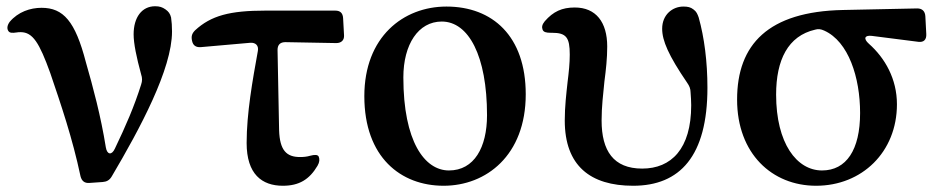

<svg xmlns="http://www.w3.org/2000/svg" viewBox="-20 -572 3011 615"><path d="M266 14 309 11C322 10 331 5 338 -7C429 -161 531 -351 531 -471C531 -488 530 -502 528 -516C525 -528 520 -535 510 -542C500 -549 491 -552 477 -552C434 -552 408 -516 408 -462C408 -433 417 -389 432 -334C436 -322 436 -313 432 -301C410 -231 383 -169 348 -96C338 -74 323 -76 319 -100C303 -200 278 -293 255 -373C221 -504 183 -547 113 -547C77 -547 38 -534 11 -502C3 -491 2 -481 6 -474C10 -466 19 -466 33 -468C37 -469 42 -469 46 -469C85 -469 106 -435 141 -338C175 -238 212 -130 238 -7C242 8 251 15 266 14Z M595 -442C598 -426 608 -420 623 -421L782 -435C799 -436 809 -426 806 -409C789 -315 770 -209 770 -114C770 -14 819 23 886 23C938 23 971 3 997 -41C1004 -53 1004 -62 1001 -70C998 -77 988 -77 973 -73C963 -70 952 -69 941 -69C898 -69 876 -90 874 -155L869 -412C869 -429 878 -437 894 -437L1057 -434C1073 -434 1083 -443 1082 -459L1079 -514C1078 -530 1070 -538 1054 -538H830C716 -538 656 -522 605 -475C595 -465 592 -456 595 -442Z M1401 23C1537 23 1664 -74 1664 -270C1664 -456 1558 -551 1410 -551C1272 -551 1147 -454 1147 -264C1147 -68 1264 23 1401 23ZM1272 -324C1272 -430 1320 -503 1395 -503C1481 -503 1540 -393 1540 -203C1540 -100 1499 -26 1418 -26C1340 -26 1272 -119 1272 -324Z M2008 23C2158 23 2246 -72 2246 -291C2246 -374 2236 -452 2218 -516C2214 -527 2211 -535 2201 -542C2192 -549 2183 -551 2169 -551C2134 -551 2101 -525 2101 -480C2101 -442 2121 -395 2181 -307C2188 -297 2192 -288 2192 -276C2193 -262 2194 -248 2194 -235C2194 -95 2130 -32 2037 -32C1945 -32 1907 -89 1907 -186C1907 -230 1912 -271 1916 -311C1921 -349 1925 -385 1925 -423C1925 -501 1889 -548 1821 -548C1780 -548 1752 -535 1725 -504C1716 -493 1715 -485 1718 -477C1721 -469 1730 -467 1744 -467H1748C1794 -467 1805 -452 1805 -397C1805 -370 1802 -341 1798 -309C1794 -272 1789 -231 1789 -186C1789 -41 1871 23 2008 23Z M2594 23C2741 23 2853 -85 2853 -238C2853 -319 2815 -386 2763 -432C2745 -448 2749 -460 2773 -457L2922 -438C2939 -436 2948 -445 2947 -463L2944 -520C2943 -536 2934 -545 2918 -545L2680 -540C2441 -535 2341 -430 2341 -253C2341 -80 2453 23 2594 23ZM2466 -269C2466 -380 2504 -457 2591 -477C2601 -480 2609 -479 2620 -474C2698 -439 2735 -324 2735 -210C2735 -92 2691 -26 2613 -26C2532 -26 2466 -113 2466 -269Z"/></svg>

Font: 寒蝉锦书宋Pro Soft
Style: Regular
Weight: 700
Designer: 寒蝉锦书宋{Warren} 思源宋体{Ryoko NISHIZUKA 西塚涼子 (kana & ideographs); Frank Grießhammer (Latin, Greek & Cyrillic); Wenlong ZHANG 
Foundry: Adobe & ChillType
Version: Version 2.000;Glyphs 3.1.1 (3135)